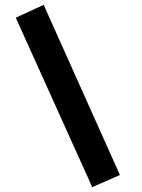

<svg xmlns="http://www.w3.org/2000/svg" viewBox="-20 -742 584 791"><path d="M360 29 45 -669 160 -722 474 -21Z"/></svg>

Font: Panefresco 800wt
Style: Regular
Weight: 800
Designer: Campivisivi
Foundry: Campivisivi & Chank Co
Version: Version 1.001